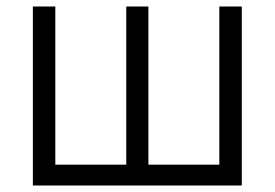

<svg xmlns="http://www.w3.org/2000/svg" viewBox="-20 -568 845 590"><path d="M150 -62H368V-548H436V-62H654V-548H723V2H81V-548H150Z"/></svg>

Font: Sinter Normal
Style: Regular
Weight: 350
Foundry: Adobe & rsms
Version: Version 1.000